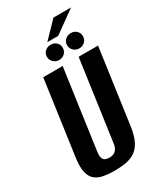

<svg xmlns="http://www.w3.org/2000/svg" viewBox="-210 -906 836 992"><g transform="rotate(-30 207.5 -409.5)"><path d="M167.5 12Q131.7 12 102.6 6.8Q73.5 1.6 53.6 -14.1Q33.7 -29.8 26 -61.5Q18.4 -93.1 25.7 -146.8L88 -591H204L137 -114.4Q134.4 -92.5 139.1 -80.5Q143.7 -68.4 154.1 -64.1Q164.4 -59.9 177 -59.9Q190 -59.9 201.3 -64.1Q212.6 -68.4 221.2 -80.5Q229.8 -92.5 232.4 -114.4L299.4 -591H415.1L352.9 -147.5Q345.5 -93.8 329.2 -61.8Q312.8 -29.8 288.7 -14.1Q264.6 1.6 234 6.8Q203.4 12 167.5 12ZM204.8 -626.7Q184.6 -626.7 170.9 -640Q157.3 -653.3 157.3 -672.5Q157.3 -691.8 170.9 -704.6Q184.6 -717.4 204.8 -717.4Q225.1 -717.4 238.4 -704.6Q251.7 -691.8 251.7 -672.5Q251.7 -653.3 238.4 -640Q225.1 -626.7 204.8 -626.7ZM325.1 -626.7Q304.8 -626.7 291.2 -640Q277.5 -653.3 277.5 -672.5Q277.5 -691.8 291.2 -704.6Q304.8 -717.4 325.1 -717.4Q345.3 -717.4 358.6 -704.6Q372 -691.8 372 -672.5Q372 -653.3 358.6 -640Q345.3 -626.7 325.1 -626.7ZM196.9 -737.3 287.9 -831.4H392.8L261.8 -737.3Z"/></g></svg>

Font: Alumni Sans SC Thin
Style: Italic
Weight: 100
Italic angle: -8°
Designer: Robert E. Leuschke
Foundry: Robert E. Leuschke
Version: Version 1.016